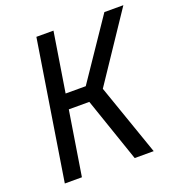

<svg xmlns="http://www.w3.org/2000/svg" viewBox="-132 -840 885 950"><g transform="rotate(-20 311.0 -365.0)"><path d="M48 0H138L192 -338H300L416 0H516L385 -376L622 -730H522L310 -417H204L254 -730H164Z"/></g></svg>

Font: JetBrains Mono
Style: Italic
Weight: 400
Italic angle: -9°
Monospace: yes
Designer: Philipp Nurullin, Konstantin Bulenkov
Foundry: JetBrains
Version: Version 2.305